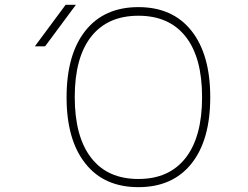

<svg xmlns="http://www.w3.org/2000/svg" viewBox="-20 -772 1040 804"><path d="M362.3 -110.4Q430.7 -22.5 559.6 -22.5Q688.5 -22.5 757.3 -110.8Q826.2 -199.2 826.2 -365.2Q826.2 -531.2 757.3 -618.7Q688.5 -706.1 559.6 -706.1Q430.7 -706.1 361.8 -618.7Q293 -531.2 293 -365.2Q293 -199.2 362.3 -110.4ZM168.9 -578.1H126L254.9 -752H297.9ZM337.9 -86.9Q258.8 -185.5 258.8 -364.7Q258.8 -543.9 337.4 -643.1Q416 -742.2 559.6 -742.2Q703.1 -742.2 781.7 -643.1Q860.4 -543.9 860.4 -364.7Q860.4 -185.5 781.7 -86.9Q703.1 11.7 559.6 11.7Q416 11.7 337.9 -86.9Z"/></svg>

Font: Gen Shin Gothic Monospace ExtraLight
Style: Regular
Weight: 200
Designer: [Source Han Sans]
Ryoko NISHIZUKA  (kana & ideographs); Paul D. Hunt (Latin, Greek & Cyrillic); Wenlong ZHANG  (bopomofo
Version: Version 1.002.20150607